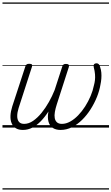

<svg xmlns="http://www.w3.org/2000/svg" viewBox="-20 -1030 900 1550"><path d="M165 19Q130 19 107.5 5Q85 -9 74 -35Q63 -61 64.5 -95.5Q66 -130 79 -171L185 -495Q189 -505 195 -510Q201 -515 216 -515Q233 -515 237.5 -509Q242 -503 238 -491L130 -157Q119 -122 119 -93Q119 -64 132.5 -47Q146 -30 175 -30Q212 -30 247.5 -54.5Q283 -79 315.5 -119Q348 -159 375 -207Q402 -255 421 -303L483 -494Q486 -504 492.5 -509Q499 -514 512 -514Q528 -514 533.5 -508Q539 -502 536 -490L438 -186Q428 -155 423 -126.5Q418 -98 422 -76.5Q426 -55 440 -42.5Q454 -30 480 -30Q513 -30 546.5 -48.5Q580 -67 611 -99Q642 -131 667.5 -171Q693 -211 711.5 -255Q730 -299 738 -340Q744 -361 746.5 -383Q749 -405 747 -430.5Q745 -456 737 -487Q735 -498 736.5 -505Q738 -512 744.5 -515.5Q751 -519 760 -519Q769 -519 776.5 -512.5Q784 -506 788 -490Q796 -468 798 -443.5Q800 -419 798 -394.5Q796 -370 791 -347Q783 -298 762.5 -247Q742 -196 711.5 -148Q681 -100 643 -62.5Q605 -25 561 -3Q517 19 469 19Q431 19 406 2.5Q381 -14 371.5 -47.5Q362 -81 371 -130Q343 -86 310 -52Q277 -18 241 0.5Q205 19 165 19ZM0 490H860V500H0ZM0 -20H860V0H0ZM0 -505H860V-500H0ZM0 -1010H860V-1000H0Z"/></svg>

Font: Playwrite US Trad Guides
Style: Regular
Weight: 400
Designer: Veronika Burian, José Scaglione
Foundry: TypeTogether
Version: Version 1.003